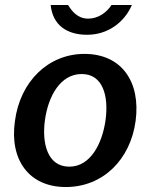

<svg xmlns="http://www.w3.org/2000/svg" viewBox="-20 -743 605 773"><path d="M511 -723H429C409 -692 375 -668 335 -668C293 -668 270 -697 254 -723H184C192 -642 249 -603 331 -603C414 -603 481 -653 511 -723ZM245 10C394 10 505 -100 526 -256C547 -413 470 -526 320 -526C175 -526 61 -416 40 -255C18 -99 97 10 245 10ZM259 -72C171 -72 148 -166 161 -260C174 -354 222 -445 309 -445C395 -445 418 -355 405 -260C392 -166 345 -72 259 -72Z"/></svg>

Font: United Sans SemiBold
Style: Italic
Weight: 600
Italic angle: -8°
Designer: Pablo Impallari, Rodrigo Fuenzalida (Modified by Dan O. Williams)
Version: Version 1.000;PS 001.000;hotconv 1.0.88;makeotf.lib2.5.64775